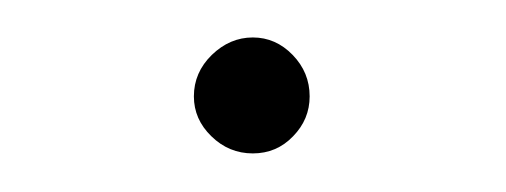

<svg xmlns="http://www.w3.org/2000/svg" viewBox="-20 -559 269 102"><path d="M83 -507.8Q83 -520.5 92.5 -529.8Q102.1 -539.1 114.3 -539.1Q126.5 -539.1 135.5 -529.8Q144.5 -520.5 144.5 -507.8Q144.5 -495.6 135.7 -486.6Q127 -477.5 114.3 -477.5Q101.6 -477.5 92.3 -486.6Q83 -495.6 83 -507.8Z"/></svg>

Font: Pretendard JP Thin
Style: Regular
Weight: 100
Designer: Base glyphs from Inter by Rasmus Andersson; Hangeul glyphs from Noto Sans CJK(Source Han Sans) by Jang Soo-young and Kan
Foundry: Kil Hyung-jin
Version: Version 1.309